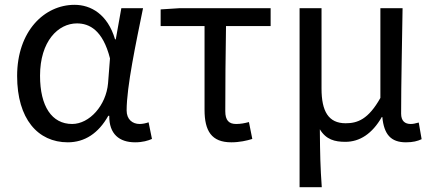

<svg xmlns="http://www.w3.org/2000/svg" viewBox="-20 -577 1798 796"><path d="M261 13C331 13 388 -24 429 -97H433C432 -21 475 13 540 13C572 13 594 6 610 -1L596 -70C585 -66 571 -63 559 -63C529 -63 505 -82 505 -119C505 -218 544 -400 573 -543H483L460 -414H457C426 -518 357 -557 289 -557C164 -557 51 -448 51 -262C51 -84 137 13 261 13ZM279 -63C195 -63 146 -136 146 -263C146 -406 221 -480 299 -480C350 -480 406 -453 436 -335L428 -232C420 -140 351 -63 279 -63Z M939 13C973 13 1004 6 1026 -1L1012 -71C994 -66 977 -63 959 -63C929 -63 914 -78 914 -116C914 -226 915 -346 917 -469H1102V-543H724L646 -538V-469H828V-122C828 -34 857 13 939 13Z M1222 199H1314C1308 114 1307 66 1306 -41C1332 2 1368 11 1412 11C1471 11 1523 -22 1563 -92H1565C1572 -19 1601 13 1663 13C1692 13 1711 8 1728 0L1716 -69C1702 -65 1692 -63 1683 -63C1659 -63 1643 -75 1643 -106C1643 -237 1647 -396 1649 -543H1557V-171C1507 -82 1462 -66 1413 -66C1342 -66 1313 -115 1313 -210V-543H1222Z"/></svg>

Font: Source Han Sans TC
Style: Regular
Weight: 400
Designer: Ryoko NISHIZUKA 西塚涼子 (kana, bopomofo & ideographs); Paul D. Hunt (Latin, Greek & Cyrillic); Sandoll Communications 산돌커뮤니
Foundry: Adobe
Version: Version 2.002;hotconv 1.0.116;makeotfexe 2.5.65601